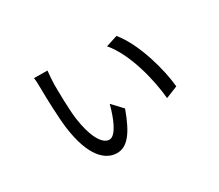

<svg xmlns="http://www.w3.org/2000/svg" viewBox="-108 -809 1217 1067"><g transform="rotate(-30 500.0 -275.0)"><path d="M273 -570 187 -571C190 -558 191 -511 191 -492C191 -450 195 -314 204 -245C230 -45 307 21 380 21C445 21 492 -36 541 -172L480 -237C459 -156 422 -65 380 -65C332 -65 293 -143 277 -258C268 -323 267 -442 267 -486C267 -504 271 -557 273 -570ZM701 -545 627 -521C716 -418 762 -222 772 -105L849 -136C839 -247 787 -441 701 -545Z"/></g></svg>

Font: Noto Sans CJK SC Regular
Style: Regular
Weight: 400
Designer: Ryoko NISHIZUKA (kana & ideographs); Paul D. Hunt (Latin, Greek & Cyrillic); Wenlong ZHANG (bopomofo); Sandoll Communica
Foundry: Adobe Systems Incorporated
Version: Version 1.004;PS 1.004;hotconv 1.0.82;makeotf.lib2.5.63406